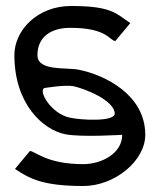

<svg xmlns="http://www.w3.org/2000/svg" viewBox="-20 -610 533 641"><path d="M28 -426C28 -262 124 -177 197 -162C251 -151 388 -160 388 -160C388 -97 318 -62 258 -62C137 -62 99 -104 80 -106L30 -46C77 -15 120 11 258 11C363 11 465 -73 465 -160C465 -295 328 -360 244 -377C202 -386 105 -371 105 -426C105 -487 151 -518 217 -517C338 -517 346 -474 365 -473L415 -533C368 -564 355 -590 217 -590C105 -590 28 -509 28 -426ZM128 -316C128 -316 198 -328 226 -322C263 -314 363 -275 363 -230C360 -203 252 -209 214 -217C150 -230 107 -307 128 -316Z"/></svg>

Font: Charger Sport
Style: Regular
Weight: 400
Designer: Jasper
Foundry: Cannot Into Space Fonts
Version: Version 1.1